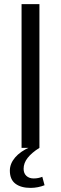

<svg xmlns="http://www.w3.org/2000/svg" viewBox="-20 -720 297 935"><path d="M172 -700V0H85V-700ZM129 195Q82 195 55 174.5Q28 154 28 111Q28 77 53.5 47Q79 17 127 -4L172 0Q134 24 114.5 49Q95 74 95 102Q95 124 108.5 136.5Q122 149 144 149Q166 149 186 141L197 182Q182 188 164.5 191.5Q147 195 129 195Z"/></svg>

Font: Pathway Extreme
Style: Regular
Weight: 400
Designer: Eduardo Rodriguez Tunni
Foundry: Eduardo Rodriguez Tunni
Version: Version 1.001;gftools[0.9.26]